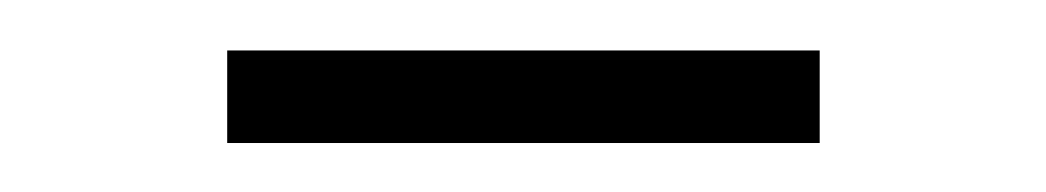

<svg xmlns="http://www.w3.org/2000/svg" viewBox="-20 -707 425 78"><path d="M313 -686.5V-648.9H72.3V-686.5Z"/></svg>

Font: Inter Display ExtraLight
Style: Regular
Weight: 200
Designer: Rasmus Andersson
Foundry: rsms
Version: Version 4.000;git-a52131595